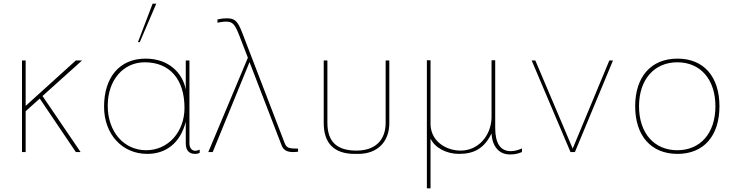

<svg xmlns="http://www.w3.org/2000/svg" viewBox="-20 -830 4027 1048"><path d="M394 -500 120 -252V-500H100V0H120V-223L197 -292L394 0H420L212 -306L428 -500Z M770 -490C906 -490 987 -398 987 -241C987 -111 899 -10 778 -10C656 -10 568 -111 568 -253C568 -393 653 -490 770 -490ZM994 -500V-341C978 -429 903 -510 775 -510C630 -510 548 -405 548 -248C548 -98 646 10 784 10C883 10 963 -46 994 -165V-47C994 -9 1012 10 1045 10C1057 10 1065 7 1070 4V-13C1062 -10 1054 -7 1046 -7C1026 -7 1014 -24 1014 -47V-500ZM813 -810 733 -600H743L833 -810Z M1117 0H1141L1342 -491L1517 -37C1527 -11 1546 0 1580 0C1593 0 1599 -1 1607 -2V-19C1553 -19 1544 -23 1533 -51L1303 -649C1277 -718 1260 -730 1217 -730C1202 -730 1191 -729 1167 -724V-706C1176 -708 1198 -712 1212 -712C1248 -712 1261 -702 1287 -634L1333 -515Z M1747 -158C1747 -47 1805 10 1916 10H1936C2039 10 2105 -55 2105 -158V-500H2085V-160C2085 -62 2025 -8 1926 -8C1820 -8 1767 -55 1767 -160V-500H1747Z M2330 -74C2353 -23 2418 10 2485 10C2569 10 2624 -21 2663 -102C2667 -30 2704 13 2763 13C2791 13 2803 10 2829 0V-20C2810 -11 2788 -5 2768 -5C2711 -5 2683 -48 2683 -132V-501H2663V-187C2660 -88 2590 -8 2494 -8C2418 -8 2333 -56 2330 -150V-501H2310V198H2330Z M3306 -500 3106 -19 2902 -500H2882L3094 0H3118L3326 -500Z M3447 -250C3447 -90 3533 10 3678 10C3822 10 3907 -89 3907 -250C3907 -411 3822 -510 3678 -510C3533 -510 3447 -410 3447 -250ZM3468 -250C3468 -398 3553 -490 3677 -490C3804 -490 3885 -396 3885 -250C3885 -102 3802 -10 3677 -10C3552 -10 3468 -102 3468 -250Z"/></svg>

Font: Perun Thin
Style: Regular
Weight: 100
Foundry: Copyright (c) Stefan Peev, Context Ltd, 2016
Version: Version 1.089